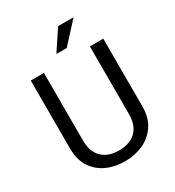

<svg xmlns="http://www.w3.org/2000/svg" viewBox="-215 -1044 1079 1181"><g transform="rotate(-30 324.0 -454.0)"><path d="M583.5 -710.9V-230Q583.5 -149.9 547.6 -96.7Q511.7 -43.5 452.9 -16.8Q394 9.8 325.2 9.8Q252.9 9.8 194.6 -16.8Q136.2 -43.5 102.3 -96.7Q68.4 -149.9 68.4 -230V-710.9H162.1V-230Q162.1 -174.3 182.6 -138.2Q203.1 -102.1 239.7 -84.2Q276.4 -66.4 325.2 -66.4Q374.5 -66.4 411.1 -84.2Q447.8 -102.1 468 -138.2Q488.3 -174.3 488.3 -230V-710.9ZM381.3 -916.5H491.2L359.9 -773.4H286.6Z"/></g></svg>

Font: Heebo
Style: Regular
Weight: 400
Designer: Oded Ezer
Foundry: Ezer Type House
Version: Version 3.100